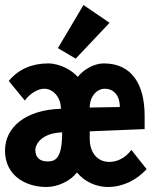

<svg xmlns="http://www.w3.org/2000/svg" viewBox="-20 -733 605 766"><path d="M282 -499 417 -642 313 -713 211 -541ZM165 13C211 13 261 -11 287 -45C316 -9 363 13 410 13C469 13 523 -13 565 -58L504 -135C480 -102 447 -87 416 -87C368 -87 338 -125 338 -179V-209L557 -218V-271C557 -395 507 -480 394 -480C354 -480 313 -455 290 -426C270 -451 220 -480 172 -480C110 -480 54 -458 15 -410L79 -332C100 -360 130 -379 157 -379C190 -379 223 -347 223 -299C84 -295 0 -227 0 -132C0 -32 83 13 165 13ZM338 -304C338 -347 365 -379 398 -379C432 -379 458 -354 458 -306ZM169 -89C136 -89 121 -108 121 -134C121 -159 147 -202 228 -205C228 -101 202 -89 169 -89Z"/></svg>

Font: Inconsolata SemiExpanded Black
Style: Regular
Weight: 900
Width: 6
Monospace: yes
Designer: Raph Levien, Cyreal, Brenton Simpson
Foundry: Raph Levien, Cyreal, Google
Version: Version 3.100